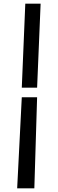

<svg xmlns="http://www.w3.org/2000/svg" viewBox="-20 -784 313 1040"><path d="M98 -257H181L166 236H73ZM200 -764 181 -309H98L117 -764Z"/></svg>

Font: OpenDyslexic 3
Style: Regular
Weight: 400
Designer: Abelardo Gonzalez
Version: Version 1.000;PS 001.001;hotconv 1.0.56